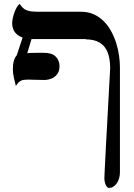

<svg xmlns="http://www.w3.org/2000/svg" viewBox="-20 -637 675 970"><path d="M414.1 -439.5H139.2L117.7 -368.2Q122.6 -368.7 128.2 -369.1Q133.8 -369.6 142.8 -369.9Q151.9 -370.1 166.3 -370.1Q180.7 -370.1 204.1 -370.1Q242.2 -370.1 261.5 -351.1Q280.8 -332 280.8 -301.3Q280.8 -272 261.5 -253.7Q242.2 -235.4 208 -232.9Q178.7 -232.9 157.7 -233.9Q136.7 -234.9 122.1 -234.9Q109.9 -234.9 100.8 -233.6Q91.8 -232.4 85 -228.8Q78.1 -225.1 72.3 -219Q66.4 -212.9 60.1 -202.6Q54.7 -222.7 49.8 -245.6Q44.9 -268.6 44.9 -287.1Q44.9 -335.9 64.5 -357.4L94.2 -447.3Q41.5 -466.3 41.5 -520.5Q41.5 -529.8 44.4 -544.2Q47.4 -558.6 52.5 -573Q57.6 -587.4 64.5 -599.6Q71.3 -611.8 79.1 -617.2Q87.4 -605.5 95 -597.9Q102.5 -590.3 113.3 -585.7Q124 -581.1 139.9 -579.3Q155.8 -577.6 181.2 -577.6H389.6Q425.8 -577.6 454.3 -564.5Q482.9 -551.3 504.6 -529.3Q526.4 -507.3 542 -478.5Q557.6 -449.7 567.4 -418.5Q577.1 -387.2 581.5 -355.7Q585.9 -324.2 585.9 -296.4V233.9Q585.9 250 581.5 264.4Q577.1 278.8 569.6 289.6Q562 300.3 552 306.4Q542 312.5 530.3 312.5Q525.9 312.5 521.7 308.3Q517.6 304.2 514.4 297.4Q511.2 290.5 509.3 281.7Q507.3 272.9 507.3 264.2Q507.3 258.3 508.5 233.9Q509.8 209.5 511.5 173.3Q513.2 137.2 515.6 92Q518.1 46.9 520.8 -0.7Q523.4 -48.3 525.9 -95Q528.3 -141.6 530.5 -181.4Q532.7 -221.2 534.4 -250.7Q536.1 -280.3 536.6 -293Q536.1 -368.2 505.6 -403.1Q475.1 -438 414.1 -438Z"/></svg>

Font: Cardo
Style: Bold
Weight: 700
Designer: David J. Perry
Foundry: David J. Perry
Version: Version 1.0011